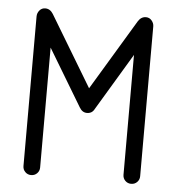

<svg xmlns="http://www.w3.org/2000/svg" viewBox="-46 -632 622 675"><g transform="rotate(5 264.5 -294.0)"><path d="M470.6 -557.1V-29.4Q470.6 -17.1 462.1 -8.5Q453.5 0 441.2 0Q428.8 0 420.3 -8.5Q411.8 -17.1 411.8 -29.4V-452.4L291.2 -251.2Q282.9 -234.7 264.7 -234.7Q248.2 -234.7 238.2 -251.8L117.6 -452.4V-29.4Q117.6 -17.1 109.1 -8.5Q100.6 0 88.2 0Q75.9 0 67.4 -8.5Q58.8 -17.1 58.8 -29.4V-557.1Q58.8 -569.4 66.8 -578.8Q74.7 -588.2 87.1 -588.2Q104.1 -588.2 114.7 -571.2L264.7 -321.8L414.7 -571.2Q425.3 -588.2 442.4 -588.2Q454.7 -588.2 462.6 -578.8Q470.6 -569.4 470.6 -558.2Z"/></g></svg>

Font: OpenGost Type B TT
Style: Regular
Weight: 400
Version: Version 0.3